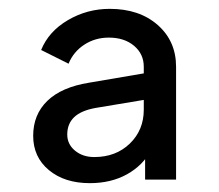

<svg xmlns="http://www.w3.org/2000/svg" viewBox="-20 -775 495 434"><path d="M55 -468Q55 -516 87 -547Q119 -578 181 -588L316 -611V-551L196 -531Q163 -525 147.5 -510Q132 -495 132 -471Q132 -449 149.5 -434.5Q167 -420 193 -420Q242 -420 273.5 -450.5Q305 -481 305 -527V-624Q305 -653 283 -671.5Q261 -690 226 -690Q195 -690 170.5 -674Q146 -658 135 -631L73 -662Q90 -704 133.5 -729.5Q177 -755 228 -755Q295 -755 336.5 -718.5Q378 -682 378 -624V-369H308V-439L322 -436Q303 -401 267 -381Q231 -361 183 -361Q126 -361 90.5 -390.5Q55 -420 55 -468Z"/></svg>

Font: Trafiko Sans Variable
Style: Regular
Weight: 400
Designer: Gumpita Rahayu / Trafiko
Foundry: Tokotype / Trafiko
Version: Version 0.001;FEAKit 1.0